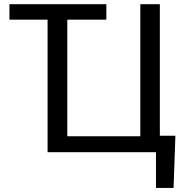

<svg xmlns="http://www.w3.org/2000/svg" viewBox="-20 -731 937 922"><path d="M25.4 -636.7V-710.9H490.7V-636.7H303.2V-76.7H653.8V-710.9H747.6V-79.1H822.3L813.5 171.4H729V0H208.5V-636.7Z"/></svg>

Font: LXGW WenKai Screen R
Style: Regular
Weight: 400
Designer: Fontworks Inc.
Version: Version 1.235;May 31, 2022